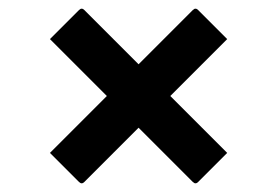

<svg xmlns="http://www.w3.org/2000/svg" viewBox="-20 -521 640 442"><path d="M95 -169 226 -300 95 -431 162 -498Q165 -501 168 -501Q171 -501 174 -498L299 -373L424 -498Q427 -501 430 -501Q433 -501 436 -498L503 -431L372 -300L503 -169L436 -102Q433 -99 430 -99Q427 -99 424 -102L299 -227L174 -102Q171 -99 168 -99Q165 -99 162 -102Z"/></svg>

Font: Recursive Sn Lnr St Med
Style: Regular
Weight: 500
Version: Version 1.085;hotconv 1.1.0;makeotfexe 2.6.0; ttfautohint (v